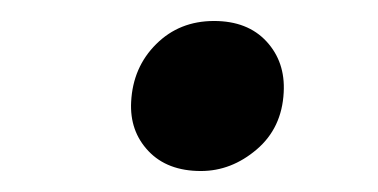

<svg xmlns="http://www.w3.org/2000/svg" viewBox="-20 -540 360 183"><path d="M105 -443Q106.7 -476 128.9 -498Q151 -520 184 -520Q216 -520 234 -500.5Q252 -481 250.4 -452Q248.7 -418 224.6 -397.5Q200.5 -377 171.5 -377Q139.5 -377 121.5 -396Q103.5 -415 105 -443Z"/></svg>

Font: Literata 72pt
Style: Italic
Weight: 400
Italic angle: -2°
Designer: Latin by Veronika Burian and Jose Scaglione. Greek by Irene Vlachou. Cyrillic by Vera Evstafieva
Foundry: TypeTogether
Version: Version 3.002